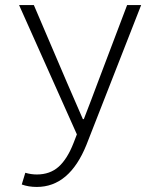

<svg xmlns="http://www.w3.org/2000/svg" viewBox="-20 -530 640 767"><path d="M127 216.8Q93.8 216.8 66.9 207L81.1 160.2Q104 167 127 167Q179.7 167 214.4 136Q249 105 273.9 41L287.1 6.8L56.2 -509.8H115.2L248 -199.2L311 -54.2H314.9Q325.7 -80.6 344.5 -131.1Q363.3 -181.6 370.1 -199.2L487.8 -509.8H543.9L325.2 48.8Q257.3 216.8 127 216.8Z"/></svg>

Font: Office Code Pro D Light
Style: Regular
Weight: 300
Designer: Nathan Rutzky & Paul D. Hunt
Foundry: Adobe Systems Incorporated
Version: Version 1.004;PS 001.004;hotconv 1.0.70;makeotf.lib2.5.58329